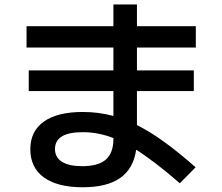

<svg xmlns="http://www.w3.org/2000/svg" viewBox="-20 -791 978 844"><path d="M113.3 -134.8Q113.3 -214.4 172.9 -256.6Q232.4 -298.8 343.8 -298.8Q414.6 -298.8 478.5 -281.2V-390.6H106.4V-481.4H478.5V-582H96.7V-675.8H478.5V-771.5H582V-675.8H840.8V-582H582V-481.4H832V-390.6H582V-241.2Q639.6 -212.4 702.6 -166.7Q765.6 -121.1 839.8 -55.7L770.5 14.6Q659.2 -82 578.6 -132.8Q566.4 -49.3 508.1 -8.5Q449.7 32.2 343.8 32.2Q232.9 32.2 173.1 -11Q113.3 -54.2 113.3 -134.8ZM341.8 -60.5Q412.1 -60.5 445.3 -89.6Q478.5 -118.7 478.5 -180.7V-184.1Q412.1 -210 343.8 -210Q221.7 -210 221.7 -135.7Q221.7 -99.1 252.4 -79.8Q283.2 -60.5 341.8 -60.5Z"/></svg>

Font: Pretendard SemiBold
Style: Regular
Weight: 600
Designer: Base glyphs from Inter by Rasmus Andersson; Hangeul glyphs from Noto Sans CJK(Source Han Sans) by Jang Soo-young and Kan
Foundry: Kil Hyung-jin
Version: Version 1.309